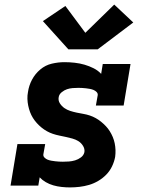

<svg xmlns="http://www.w3.org/2000/svg" viewBox="-20 -809 640 837"><path d="M285 8Q267 8 248.5 6Q230 4 212.5 -1Q195 -6 179.5 -15Q164 -24 153 -36L147 0H26L56 -181H177L169 -136Q168 -128 174 -122Q180 -116 187.5 -113Q195 -110 203.5 -108.5Q212 -107 220.5 -106Q229 -105 237.5 -104.5Q246 -104 254 -104Q267 -104 280.5 -105Q294 -106 307.5 -110Q321 -114 333 -123Q345 -132 348 -146Q350 -160 342 -173Q334 -186 322 -193.5Q310 -201 295.5 -205Q281 -209 267 -212Q253 -215 238.5 -218Q224 -221 210.5 -225.5Q197 -230 184.5 -237Q172 -244 161 -253Q150 -262 140.5 -272.5Q131 -283 123.5 -295Q116 -307 111 -320.5Q106 -334 103 -348.5Q100 -363 99.5 -378Q99 -393 102 -408Q106 -436 119.5 -461.5Q133 -487 155.5 -506Q178 -525 206 -531.5Q234 -538 261 -538Q283 -538 305.5 -535.5Q328 -533 348.5 -527Q369 -521 388 -511.5Q407 -502 421 -487L428 -530H549L519 -349H398L406 -394Q407 -402 401 -408Q395 -414 387.5 -417Q380 -420 372 -421.5Q364 -423 355.5 -424Q347 -425 338.5 -425.5Q330 -426 322 -426Q309 -426 296.5 -425Q284 -424 272 -420Q260 -416 249 -407Q238 -398 236 -386Q233 -371 241 -358.5Q249 -346 260.5 -338Q272 -330 286 -325.5Q300 -321 314.5 -318Q329 -315 343.5 -312.5Q358 -310 371.5 -305.5Q385 -301 397.5 -294Q410 -287 421 -278Q432 -269 441.5 -259Q451 -249 458.5 -237Q466 -225 471.5 -212Q477 -199 480 -184.5Q483 -170 483.5 -155Q484 -140 482 -125Q478 -104 468.5 -84Q459 -64 443.5 -48Q428 -32 408.5 -20.5Q389 -9 368.5 -3Q348 3 327 5.5Q306 8 285 8ZM406 -594H278L167 -717L265 -783L352 -666L478 -789L561 -711Z"/></svg>

Font: Iosevka Curly Slab HvExObl
Style: Regular
Weight: 900
Width: 7
Italic angle: -9°
Monospace: yes
Designer: Belleve Invis
Foundry: Belleve Invis
Version: Version 11.1.0; ttfautohint (v1.8.3)